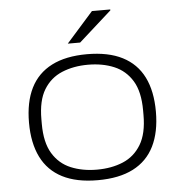

<svg xmlns="http://www.w3.org/2000/svg" viewBox="-52 -773 789 835"><g transform="rotate(-5 342.0 -355.5)"><path d="M342 12Q249 12 187.5 -19.5Q126 -51 95.5 -112.5Q65 -174 65 -263Q65 -353 95.5 -414Q126 -475 187.5 -506.5Q249 -538 342 -538Q435 -538 496.5 -506.5Q558 -475 588.5 -414Q619 -353 619 -263Q619 -174 588.5 -112.5Q558 -51 496.5 -19.5Q435 12 342 12ZM342 -34Q406 -34 456 -55Q506 -76 535 -124Q564 -172 564 -253V-273Q564 -355 535 -402.5Q506 -450 456 -471Q406 -492 342 -492Q279 -492 228.5 -471Q178 -450 149 -402.5Q120 -355 120 -273V-253Q120 -172 149 -124Q178 -76 228.5 -55Q279 -34 342 -34ZM263 -591 380 -723H460V-719L317 -591Z"/></g></svg>

Font: Archivo Expanded Thin
Style: Regular
Weight: 250
Width: 7
Designer: Hector Gatti
Foundry: Omnibus-Type
Version: Version 2.001